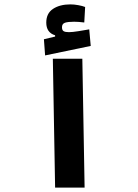

<svg xmlns="http://www.w3.org/2000/svg" viewBox="-20 -851 626 871"><path d="M230 0 219.7 -584.5H353.5L363.8 0ZM184.6 -599.6 179.2 -672.9 230 -685.1V-690.9Q189.9 -703.1 189.9 -748.5Q189.9 -790.5 220.7 -810.8Q251.5 -831.1 299.3 -831.1Q316.4 -831.1 335.2 -827.6Q354 -824.2 366.2 -819.3L362.3 -749Q335.9 -752.4 316.4 -752.4Q288.1 -752.4 274.7 -747.8Q261.2 -743.2 261.2 -727.5Q261.2 -713.9 268.8 -709.5Q276.4 -705.1 292.5 -705.1Q308.1 -705.1 335.4 -709.5Q362.8 -713.9 384.8 -717.8L391.6 -642.6Z"/></svg>

Font: Cascadia Mono PL
Style: Bold
Weight: 700
Monospace: yes
Designer: Aaron Bell
Foundry: Saja Typeworks
Version: Version 2404.023; ttfautohint (v1.8.4)